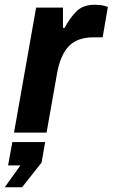

<svg xmlns="http://www.w3.org/2000/svg" viewBox="-42 -558 474 808"><path d="M17 0 110 -526H223V-441H230Q251 -481 279 -509.5Q307 -538 356 -538Q382 -538 397 -533.5Q412 -529 412 -529L390 -401H352Q306 -401 275.5 -384.5Q245 -368 226.5 -335Q208 -302 199 -254L154 0ZM-22 230 44 138H-8L10 40H148L133 126L51 230Z"/></svg>

Font: Archivo VF Beta
Style: Italic
Weight: 400
Italic angle: -10°
Designer: Hector Gatti
Foundry: Omnibus-Type
Version: Version 1.002